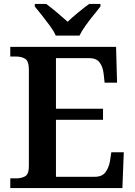

<svg xmlns="http://www.w3.org/2000/svg" viewBox="-20 -951 682 971"><path d="M32 0V-49H63Q88 -49 107 -59.5Q126 -70 126 -111V-598Q126 -642 107.5 -653.5Q89 -665 63 -665H32V-714H567L572 -533H509L504 -579Q500 -614 483.5 -635.5Q467 -657 431 -657H263V-401H501V-345H263V-57H460Q496 -57 513 -79.5Q530 -102 536 -135L543 -181H606L599 0ZM262 -771Q252 -794 232.5 -820.5Q213 -847 192.5 -873Q172 -899 156 -918V-931H214Q237 -914 268 -888Q299 -862 322 -841Q344 -862 375.5 -888Q407 -914 431 -931H488V-918Q473 -899 452 -873Q431 -847 412 -820.5Q393 -794 382 -771Z"/></svg>

Font: Noto Serif NP Hmong SemiBold
Style: Regular
Weight: 600
Designer: Dalton Maag Ltd
Foundry: Dalton Maag Ltd
Version: Version 1.001; ttfautohint (v1.8.4.7-5d5b)